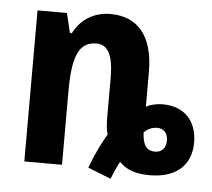

<svg xmlns="http://www.w3.org/2000/svg" viewBox="-46 -605 763 690"><g transform="rotate(5 335.5 -260.0)"><path d="M377 35C387 10 396 -10 406 -29C429 -3 465 10 516 10C614 10 665 -42 665 -120C665 -200 618 -248 541 -248C519 -248 497 -243 481 -234V-359C481 -492 422 -555 325 -555C270 -555 220 -528 193 -474H186L169 -545H63V0H199V-263C199 -387 219 -445 285 -445C328 -445 346 -404 346 -325V-187C346 -163 347 -139 353 -123C334 -91 313 -49 294 2ZM528 -76C498 -76 483 -95 481 -141C494 -155 511 -162 528 -162C552 -162 567 -147 567 -118C567 -95 553 -76 528 -76Z"/></g></svg>

Font: Noto Sans Display SemiCondensed
Style: Bold
Weight: 700
Width: 4
Designer: Monotype Design Team
Foundry: Monotype Imaging Inc.
Version: Version 1.900